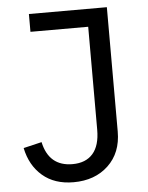

<svg xmlns="http://www.w3.org/2000/svg" viewBox="-52 -741 613 795"><g transform="rotate(-5 255.0 -343.0)"><path d="M98 -698H422V-181Q422 -93 366.5 -40.5Q311 12 222 12Q143 12 93 -31Q43 -74 28 -147L104 -165Q126 -63 224 -63Q279 -63 308.5 -96.5Q338 -130 338 -196V-624H98Z"/></g></svg>

Font: Aneliza
Style: Regular
Weight: 400
Designer: Mike Abbink, Paul van der Laan, Pieter van Rosmalen
Foundry: Bold Monday
Version: Version 3.0